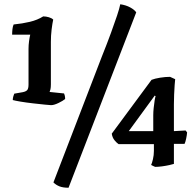

<svg xmlns="http://www.w3.org/2000/svg" viewBox="-20 -781 911 902"><path d="M220 -287Q215 -287 190.5 -289.5Q166 -292 135 -295.5Q104 -299 77 -303.5Q50 -308 40 -311Q40 -319 42.5 -328Q45 -337 47 -341L87 -348Q102 -351 108 -358Q114 -365 114 -384V-551Q114 -569 116.5 -587.5Q119 -606 122 -618H37Q37 -631 38.5 -644Q40 -657 44 -666Q85 -670 120.5 -678.5Q156 -687 183 -704Q196 -704 209.5 -700Q223 -696 230 -689Q226 -671 222.5 -642.5Q219 -614 219 -584V-385Q219 -370 217 -361.5Q215 -353 213 -349L281 -342Q283 -338 284.5 -331Q286 -324 286 -316Q277 -308 255.5 -297.5Q234 -287 220 -287ZM302 101Q276 101 259.5 94.5Q243 88 231 76L458 -514Q484 -579 501.5 -627Q519 -675 530 -708Q541 -741 545 -761Q572 -757 592 -746Q612 -735 620 -723ZM709 3Q708 3 701 -0.5Q694 -4 690 -6Q694 -14 698.5 -33Q703 -52 703 -72V-104H537Q529 -109 518.5 -121.5Q508 -134 505 -153L692 -406Q707 -412 732 -416Q757 -420 779 -420L803 -409Q802 -402 800.5 -381.5Q799 -361 798 -336.5Q797 -312 797 -291V-165L852 -168L859 -159Q858 -146 854.5 -129.5Q851 -113 847 -105H797V-11Q791 -9 775.5 -5.5Q760 -2 741.5 0.5Q723 3 709 3ZM585 -165H700V-240Q700 -255 702 -274Q704 -293 706.5 -309Q709 -325 711 -329L707 -332Z"/></svg>

Font: Texturina Medium 12pt
Style: Bold
Weight: 700
Version: Version 1.002